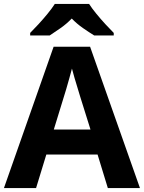

<svg xmlns="http://www.w3.org/2000/svg" viewBox="-20 -954 730 974"><path d="M527 0 475 -170H215L163 0H0L252 -717H437L690 0ZM387 -463Q382 -480 374 -506Q366 -532 358 -559Q350 -586 345 -606Q340 -586 331.5 -556.5Q323 -527 315.5 -500.5Q308 -474 304 -463L253 -297H439ZM432 -934Q446 -912 468.5 -884.5Q491 -857 515 -831Q539 -805 557 -787V-774H458Q432 -790 401 -811.5Q370 -833 344 -860Q318 -833 288 -812Q258 -791 232 -774H133V-787Q152 -806 175.5 -831.5Q199 -857 221.5 -884.5Q244 -912 258 -934Z"/></svg>

Font: Noto Sans Hanifi Rohingya
Style: Regular
Weight: 400
Designer: Monotype Design Team and DaltonMaag
Foundry: Google LLC
Version: Version 2.101